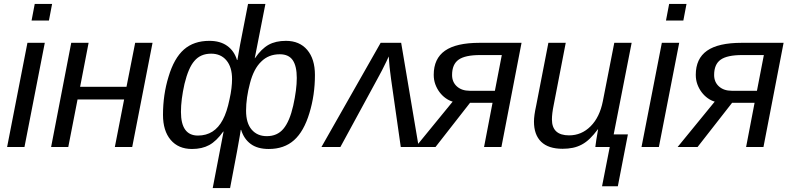

<svg xmlns="http://www.w3.org/2000/svg" viewBox="-20 -745 4011 973"><path d="M16 0 119 -528H207L104 0ZM140 -641 156 -725H244L228 -641Z M429 -528 386 -305H621L665 -528H753L650 0H562L609 -241H373L326 0H239L341 -528Z M953 10Q884 10 845 -36Q806 -82 806 -163Q806 -265 834 -356Q862 -450 912 -494Q962 -538 1041 -538Q1096 -538 1131.5 -512.5Q1167 -487 1181 -441H1183L1197 -520L1237 -725H1325L1271 -450H1272Q1305 -498 1341 -518Q1377 -538 1429 -538Q1498 -538 1537 -492Q1576 -446 1576 -365Q1576 -263 1548 -172Q1520 -79 1470 -34.5Q1420 10 1342 10Q1285 10 1250.5 -15.5Q1216 -41 1202 -87H1200Q1200 -85 1198.5 -77Q1197 -69 1195 -55Q1193 -42 1181 23.5Q1169 89 1146 208H1058L1113 -78H1111Q1077 -30 1040.5 -10Q1004 10 953 10ZM983 -58Q1067 -58 1109 -138Q1130 -177 1143 -241Q1150 -272 1153 -298Q1156 -324 1156 -344Q1156 -405 1127.5 -439Q1099 -473 1050 -473Q996 -473 965 -436Q935 -402 915 -320Q897 -240 897 -178Q897 -58 983 -58ZM1398 -470Q1341 -470 1304 -433Q1266 -397 1247 -324Q1227 -249 1227 -184Q1227 -121 1255.5 -88Q1284 -55 1332 -55Q1385 -55 1416 -92Q1448 -130 1466 -210Q1484 -291 1484 -350Q1484 -410 1463.5 -440Q1443 -470 1398 -470Z M1909 -528H2013L2102 0H2011L1962 -343Q1960 -360 1957 -382.5Q1954 -405 1952 -433L1950 -459L1938 -433Q1916 -387 1892 -344L1705 0H1609Z M2362 -224 2187 0H2086L2274 -230Q2256 -235 2238.5 -247.5Q2221 -260 2207.5 -278Q2194 -296 2186 -318Q2178 -340 2178 -366Q2178 -448 2235 -488Q2292 -528 2410 -528H2623L2521 0H2433L2476 -224ZM2523 -466H2413Q2337 -466 2304 -442.5Q2271 -419 2271 -365Q2271 -329 2295.5 -307Q2320 -285 2360 -285H2488Z M2847 -528 2786 -213Q2777 -169 2777 -140Q2777 -59 2864 -59Q2927 -59 2973 -105Q3019 -151 3035 -232L3093 -528H3181L3090 -64H3162L3111 199H3031L3070 0H2997Q2997 -2 2998.5 -11.5Q3000 -21 3002 -37L3011 -90H3010Q2989 -62 2969.5 -43Q2950 -24 2928.5 -12.5Q2907 -1 2883 4Q2859 9 2831 9Q2759 9 2722.5 -26.5Q2686 -62 2686 -129Q2686 -159 2697 -209L2759 -528Z M3231 0 3334 -528H3422L3319 0ZM3355 -641 3371 -725H3459L3443 -641Z M3690 -224 3515 0H3414L3602 -230Q3584 -235 3566.5 -247.5Q3549 -260 3535.5 -278Q3522 -296 3514 -318Q3506 -340 3506 -366Q3506 -448 3563 -488Q3620 -528 3738 -528H3951L3849 0H3761L3804 -224ZM3851 -466H3741Q3665 -466 3632 -442.5Q3599 -419 3599 -365Q3599 -329 3623.5 -307Q3648 -285 3688 -285H3816Z"/></svg>

Font: Libra Sans Modern
Style: Italic
Weight: 400
Italic angle: -12°
Foundry: Stefan Peev, Context Ltd
Version: Version 1.000